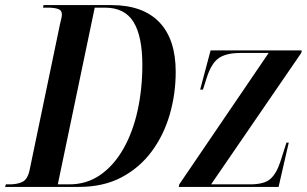

<svg xmlns="http://www.w3.org/2000/svg" viewBox="-50 -734 1205 754"><path d="M-30 0 -27 -10H-11Q17 -10 37.5 -19.5Q58 -29 66 -65L186 -641Q189 -653 191 -662Q193 -671 193 -677Q193 -694 177.5 -699Q162 -704 137 -704H119L121 -714H387Q511 -714 575.5 -647Q640 -580 640 -452Q640 -365 616.5 -284Q593 -203 545.5 -139Q498 -75 427 -37.5Q356 0 260 0ZM222 -10Q291 -10 344.5 -47.5Q398 -85 435 -150.5Q472 -216 490.5 -300.5Q509 -385 509 -479Q509 -591 474.5 -647.5Q440 -704 362 -704H322L177 -10ZM652 0 654 -10 1005 -526H894Q837 -526 808 -505Q779 -484 761 -426L747 -382H736L777 -536H1135L1133 -526L779 -10H932Q988 -10 1012 -31.5Q1036 -53 1051 -99L1075 -174H1084L1044 0Z"/></svg>

Font: Noto Serif Display Condensed SemiBold
Style: Italic
Weight: 600
Width: 3
Italic angle: -12°
Designer: Monotype Design Team
Foundry: Monotype Imaging Inc.
Version: Version 2.009